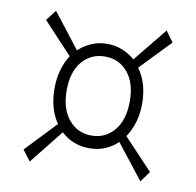

<svg xmlns="http://www.w3.org/2000/svg" viewBox="-65 -642 669 656"><g transform="rotate(10 270.0 -314.0)"><path d="M463 -52 369 -172Q328 -133 271 -133Q214 -133 173 -171L79 -53L51 -90L152 -196Q119 -243 119 -314Q119 -349 127.5 -378.5Q136 -408 151 -431L50 -539L78 -576L172 -455Q192 -474 217 -484.5Q242 -495 271 -495Q299 -495 323.5 -485Q348 -475 367 -458L462 -575L489 -538L388 -433Q405 -410 414 -380Q423 -350 423 -314Q423 -279 414 -249Q405 -219 389 -196L490 -89ZM271 -177Q319 -177 349.5 -213.5Q380 -250 380 -314Q380 -379 349.5 -415Q319 -451 271 -451Q222 -451 191.5 -415Q161 -379 161 -315Q161 -251 191.5 -214Q222 -177 271 -177Z"/></g></svg>

Font: Arsenal SC
Style: Regular
Weight: 400
Designer: Andrij Shevchenko
Foundry: Stairsfor
Version: Version 2.001; ttfautohint (v1.8.4.7-5d5b)